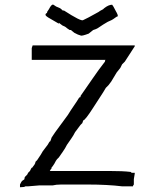

<svg xmlns="http://www.w3.org/2000/svg" viewBox="-20 -786 673 830"><path d="M121.1 -589.8H562.5V-585.9L519.5 -519.5L507.8 -507.8Q507.8 -507.8 500 -492.2L484.4 -472.7L460.9 -433.6L449.2 -418L437.5 -406.2L425.8 -386.7L382.8 -320.3Q347.7 -265.6 339.8 -265.6L335.9 -253.9L328.1 -246.1L304.7 -214.8Q296.9 -199.2 287.1 -185.5Q277.3 -171.9 269.5 -160.2Q261.7 -144.5 252 -130.9Q242.2 -117.2 234.4 -105.5L226.6 -97.7Q222.7 -93.8 214.8 -78.1L207 -66.4L203.1 -62.5V-58.6Q199.2 -54.7 195.3 -46.9H300.8Q386.7 -46.9 449.2 -46.9Q511.7 -46.9 543 -43Q546.9 -43 546.9 -41Q546.9 -39.1 550.8 -39.1H562.5V-35.2L558.6 -11.7V11.7Q554.7 15.6 554.7 19.5H535.2H507.8Q476.6 15.6 439.5 13.7Q402.3 11.7 359.4 11.7H320.3H293Q265.6 11.7 244.1 11.7Q222.7 11.7 207 15.6H179.7H148.4L101.6 19.5H93.8H89.8Q85.9 23.4 66.4 23.4Q66.4 23.4 66.4 11.7L70.3 3.9Q74.2 -3.9 78.1 -5.9Q82 -7.8 85.9 -11.7V-15.6Q85.9 -19.5 89.8 -23.4L97.7 -31.2L101.6 -39.1L109.4 -46.9L117.2 -62.5V-58.6L128.9 -74.2L132.8 -82V-78.1V-85.9L140.6 -93.8L156.2 -117.2Q164.1 -132.8 175.8 -146.5Q187.5 -160.2 195.3 -175.8V-171.9L199.2 -179.7L203.1 -191.4L218.8 -214.8L273.4 -289.1Q285.2 -308.6 298.8 -328.1Q312.5 -347.7 324.2 -367.2V-363.3L328.1 -367.2V-371.1Q355.5 -410.2 380.9 -447.3Q406.2 -484.4 433.6 -519.5Q433.6 -527.3 437.5 -527.3H117.2V-550.8V-578.1ZM191.4 -746.1Q203.1 -769.5 210.9 -765.6L222.7 -757.8Q230.5 -753.9 236.3 -752Q242.2 -750 253.9 -738.3V-742.2Q332 -691.4 339.8 -699.2Q347.7 -703.1 363.3 -710.9Q378.9 -718.8 406.2 -734.4Q410.2 -738.3 425.8 -746.1L429.7 -750Q449.2 -765.6 464.8 -765.6Q468.8 -761.7 480.5 -738.3Q492.2 -718.8 488.3 -714.8Q484.4 -714.8 474.6 -707Q464.8 -699.2 445.3 -691.4L425.8 -679.7L402.3 -664.1L394.5 -660.2L382.8 -656.2L363.3 -640.6Q332 -628.9 328.1 -632.8L316.4 -636.7Q300.8 -644.5 300.8 -644.5Q293 -652.3 289.1 -652.3V-656.2H281.2L269.5 -664.1Q261.7 -671.9 250 -675.8L234.4 -687.5V-683.6L187.5 -710.9Q168 -722.7 183.6 -730.5V-734.4Z"/></svg>

Font: 和音 by 宁静之雨，公众号njzyshare
Style: Regular
Weight: 400
Designer: Steve Matteson
Foundry: Ascender Corporation
Version: Version 6.00;June 8, 2018;FontCreator 11.0.0.2388 32-bit